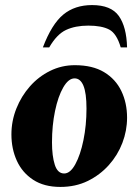

<svg xmlns="http://www.w3.org/2000/svg" viewBox="-20 -727 546 757"><path d="M218 10Q154 10 111 -18Q68 -46 46.5 -93Q25 -140 25 -197Q25 -250 44.5 -299Q64 -348 98 -386.5Q132 -425 177.5 -447.5Q223 -470 275 -470Q345 -470 390.5 -442.5Q436 -415 458.5 -368Q481 -321 481 -263Q481 -212 462.5 -163.5Q444 -115 409 -76Q374 -37 326 -13.5Q278 10 218 10ZM233 -43Q257 -43 277 -79.5Q297 -116 309 -174.5Q321 -233 321 -299Q321 -360 309 -389Q297 -418 274 -418Q250 -418 229.5 -382.5Q209 -347 197 -289.5Q185 -232 185 -166Q185 -112 196 -77.5Q207 -43 233 -43ZM149 -540Q184 -632 229.5 -669.5Q275 -707 343 -707Q418 -707 448.5 -664Q479 -621 481 -540H456Q440 -595 410.5 -610.5Q381 -626 328 -626Q277 -626 240.5 -609Q204 -592 174 -540Z"/></svg>

Font: Spectral ExtraBold
Style: Italic
Weight: 800
Italic angle: -10°
Designer: Jean-Baptiste Levee
Foundry: Production Type
Version: Version 2.001